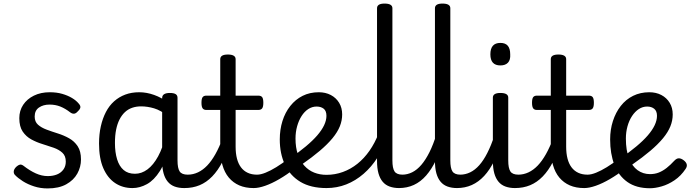

<svg xmlns="http://www.w3.org/2000/svg" viewBox="-20 -1035 3897 1074"><path d="M246 19Q206 19 170.5 7.5Q135 -4 107.5 -21.5Q80 -39 63 -57Q56 -65 57 -77Q58 -89 71 -102Q82 -112 91 -114Q100 -116 111 -108Q147 -80 180.5 -65Q214 -50 247 -50Q276 -50 298.5 -59Q321 -68 334.5 -86.5Q348 -105 348 -131Q348 -163 329 -180.5Q310 -198 280.5 -208.5Q251 -219 218 -229Q185 -239 155.5 -255Q126 -271 107 -299Q88 -327 88 -374Q88 -416 109.5 -448.5Q131 -481 169.5 -500Q208 -519 258 -519Q297 -519 328 -510Q359 -501 382.5 -487Q406 -473 420 -456Q431 -444 429.5 -434Q428 -424 416 -413Q405 -400 394.5 -399Q384 -398 372 -407Q345 -428 317.5 -439Q290 -450 257 -450Q222 -450 198 -433.5Q174 -417 174 -383Q174 -354 192.5 -337.5Q211 -321 240.5 -310Q270 -299 303.5 -288.5Q337 -278 366.5 -261.5Q396 -245 414.5 -217Q433 -189 433 -143Q433 -101 412.5 -64Q392 -27 350.5 -4Q309 19 246 19Z M721 17Q666 17 624 -11Q582 -39 558 -94Q534 -149 534 -232Q534 -284 544 -328.5Q554 -373 572.5 -408.5Q591 -444 618.5 -468.5Q646 -493 681 -506Q716 -519 759 -519Q800 -519 842 -504Q884 -489 919 -462V-386Q879 -418 842 -429Q805 -440 769 -440Q742 -440 719 -432Q696 -424 678.5 -407.5Q661 -391 648.5 -366.5Q636 -342 629.5 -309.5Q623 -277 623 -235Q623 -183 635 -144Q647 -105 671.5 -84Q696 -63 735 -63Q772 -63 805 -87.5Q838 -112 864.5 -160.5Q891 -209 908 -282L925 -217Q907 -130 874.5 -78.5Q842 -27 802 -5Q762 17 721 17ZM1011 17Q980 17 957 8.5Q934 0 918.5 -18.5Q903 -37 895 -65.5Q887 -94 887 -135V-487Q887 -501 898 -508Q909 -515 930 -515Q952 -515 962.5 -508.5Q973 -502 973 -488V-138Q973 -94 985 -76Q997 -58 1030 -58Q1040 -58 1045 -46.5Q1050 -35 1048.5 -20.5Q1047 -6 1038 5.5Q1029 17 1011 17Z M1011 17Q997 17 990.5 5.5Q984 -6 985.5 -20.5Q987 -35 998 -46.5Q1009 -58 1030 -58Q1060 -58 1087.5 -71Q1115 -84 1139 -109Q1163 -134 1185 -173Q1207 -212 1226 -264Q1231 -279 1243.5 -278Q1256 -277 1265 -268Q1274 -259 1271 -248Q1250 -180 1224.5 -130.5Q1199 -81 1167 -48Q1135 -15 1096.5 1Q1058 17 1011 17Z M1399 17Q1353 17 1318.5 2Q1284 -13 1260 -41.5Q1236 -70 1224 -112.5Q1212 -155 1212 -211V-420H1134Q1120 -420 1113.5 -429Q1107 -438 1107 -460Q1107 -483 1113.5 -491.5Q1120 -500 1134 -500H1212V-704Q1212 -717 1222.5 -723.5Q1233 -730 1255 -730Q1276 -730 1287 -723.5Q1298 -717 1298 -704V-500H1425Q1440 -500 1446.5 -491.5Q1453 -483 1453 -460Q1453 -438 1446.5 -429Q1440 -420 1425 -420H1298V-214Q1298 -177 1305.5 -148Q1313 -119 1328 -99Q1343 -79 1365.5 -68.5Q1388 -58 1417 -58Q1431 -58 1438 -46.5Q1445 -35 1443.5 -20.5Q1442 -6 1431 5.5Q1420 17 1399 17Z M1399 17Q1385 17 1378.5 5.5Q1372 -6 1373.5 -20.5Q1375 -35 1386 -46.5Q1397 -58 1418 -58Q1438 -58 1465.5 -69Q1493 -80 1525.5 -100Q1558 -120 1593 -147Q1606 -158 1617.5 -154.5Q1629 -151 1635.5 -140Q1642 -129 1641.5 -115.5Q1641 -102 1629 -92Q1585 -58 1543 -33.5Q1501 -9 1464 4Q1427 17 1399 17Z M1598 -146Q1651 -183 1690 -215.5Q1729 -248 1754.5 -277.5Q1780 -307 1793 -334.5Q1806 -362 1806 -387Q1806 -415 1790.5 -427Q1775 -439 1751 -439Q1726 -439 1704.5 -425Q1683 -411 1667 -386Q1651 -361 1642 -328.5Q1633 -296 1633 -260Q1633 -210 1646 -172Q1659 -134 1682.5 -108Q1706 -82 1737.5 -69.5Q1769 -57 1807 -57Q1822 -57 1829 -45.5Q1836 -34 1836 -19.5Q1836 -5 1829 6Q1822 17 1807 17Q1718 17 1660 -18Q1602 -53 1573.5 -114.5Q1545 -176 1545 -255Q1545 -310 1560 -358Q1575 -406 1604 -442.5Q1633 -479 1673 -499Q1713 -519 1763 -519Q1801 -519 1830.5 -503.5Q1860 -488 1877 -460Q1894 -432 1894 -395Q1894 -361 1881 -328.5Q1868 -296 1840 -262Q1812 -228 1769 -191.5Q1726 -155 1667 -114Z M1806 17Q1797 17 1792 6Q1787 -5 1787 -19.5Q1787 -34 1792 -45.5Q1797 -57 1806 -57Q1854 -57 1898 -73Q1942 -89 1979.5 -119Q2017 -149 2047 -192Q2077 -235 2098 -289Q2102 -300 2114.5 -298.5Q2127 -297 2137.5 -289.5Q2148 -282 2144 -271Q2125 -206 2091.5 -153.5Q2058 -101 2013.5 -62.5Q1969 -24 1917 -3.5Q1865 17 1806 17Z M2213 17Q2183 17 2159.5 8.5Q2136 0 2120.5 -18.5Q2105 -37 2097 -65.5Q2089 -94 2089 -135V-989Q2089 -1002 2099.5 -1008.5Q2110 -1015 2131 -1015Q2153 -1015 2164 -1008.5Q2175 -1002 2175 -989V-138Q2175 -94 2187 -76Q2199 -58 2232 -58Q2246 -58 2253 -46.5Q2260 -35 2258.5 -20.5Q2257 -6 2246 5.5Q2235 17 2213 17Z M2211 17Q2197 17 2190.5 5.5Q2184 -6 2185.5 -20.5Q2187 -35 2198 -46.5Q2209 -58 2230 -58Q2259 -58 2286 -71.5Q2313 -85 2337 -113Q2361 -141 2382.5 -184Q2404 -227 2422 -286Q2428 -300 2439.5 -299.5Q2451 -299 2460.5 -290Q2470 -281 2467 -269Q2446 -196 2420.5 -142.5Q2395 -89 2364 -53.5Q2333 -18 2295 -0.5Q2257 17 2211 17Z M2537 17Q2507 17 2483.5 8.5Q2460 0 2444.5 -18.5Q2429 -37 2421 -65.5Q2413 -94 2413 -135V-989Q2413 -1002 2423.5 -1008.5Q2434 -1015 2455 -1015Q2477 -1015 2488 -1008.5Q2499 -1002 2499 -989V-138Q2499 -94 2511 -76Q2523 -58 2556 -58Q2570 -58 2577 -46.5Q2584 -35 2582.5 -20.5Q2581 -6 2570 5.5Q2559 17 2537 17Z M2535 17Q2521 17 2514.5 5.5Q2508 -6 2509.5 -20.5Q2511 -35 2522 -46.5Q2533 -58 2554 -58Q2583 -58 2610 -71Q2637 -84 2661 -111Q2685 -138 2706 -179.5Q2727 -221 2746 -276Q2751 -291 2763 -290.5Q2775 -290 2784.5 -280.5Q2794 -271 2791 -259Q2771 -189 2745.5 -137Q2720 -85 2688.5 -51Q2657 -17 2619 0Q2581 17 2535 17Z M2861 17Q2831 17 2807.5 8.5Q2784 0 2768.5 -18.5Q2753 -37 2745 -65.5Q2737 -94 2737 -135V-489Q2737 -502 2747.5 -508.5Q2758 -515 2779 -515Q2801 -515 2812 -508.5Q2823 -502 2823 -489V-138Q2823 -94 2835 -76Q2847 -58 2880 -58Q2894 -58 2901 -46.5Q2908 -35 2906.5 -20.5Q2905 -6 2894 5.5Q2883 17 2861 17ZM2779 -669Q2751 -669 2737 -684.5Q2723 -700 2723 -731Q2723 -763 2737 -779Q2751 -795 2779 -795Q2807 -795 2820.5 -779Q2834 -763 2834 -731Q2836 -700 2821.5 -684.5Q2807 -669 2779 -669Z M2860 17Q2846 17 2839.5 5.5Q2833 -6 2834.5 -20.5Q2836 -35 2847 -46.5Q2858 -58 2879 -58Q2909 -58 2936.5 -71Q2964 -84 2988 -109Q3012 -134 3034 -173Q3056 -212 3075 -264Q3080 -279 3092.5 -278Q3105 -277 3114 -268Q3123 -259 3120 -248Q3099 -180 3073.5 -130.5Q3048 -81 3016 -48Q2984 -15 2945.5 1Q2907 17 2860 17Z M3248 17Q3202 17 3167.5 2Q3133 -13 3109 -41.5Q3085 -70 3073 -112.5Q3061 -155 3061 -211V-420H2983Q2969 -420 2962.5 -429Q2956 -438 2956 -460Q2956 -483 2962.5 -491.5Q2969 -500 2983 -500H3061V-704Q3061 -717 3071.5 -723.5Q3082 -730 3104 -730Q3125 -730 3136 -723.5Q3147 -717 3147 -704V-500H3274Q3289 -500 3295.5 -491.5Q3302 -483 3302 -460Q3302 -438 3295.5 -429Q3289 -420 3274 -420H3147V-214Q3147 -177 3154.5 -148Q3162 -119 3177 -99Q3192 -79 3214.5 -68.5Q3237 -58 3266 -58Q3280 -58 3287 -46.5Q3294 -35 3292.5 -20.5Q3291 -6 3280 5.5Q3269 17 3248 17Z M3248 17Q3234 17 3227.5 5.5Q3221 -6 3222.5 -20.5Q3224 -35 3235 -46.5Q3246 -58 3267 -58Q3287 -58 3314.5 -69Q3342 -80 3374.5 -100Q3407 -120 3442 -147Q3455 -158 3466.5 -154.5Q3478 -151 3484.5 -140Q3491 -129 3490.5 -115.5Q3490 -102 3478 -92Q3434 -58 3392 -33.5Q3350 -9 3313 4Q3276 17 3248 17Z M3616 18Q3539 18 3489.5 -17Q3440 -52 3416.5 -113.5Q3393 -175 3393 -255Q3393 -310 3408.5 -358Q3424 -406 3452.5 -442.5Q3481 -479 3521.5 -499Q3562 -519 3612 -519Q3650 -519 3679.5 -503.5Q3709 -488 3726 -460Q3743 -432 3743 -395Q3743 -361 3730 -328.5Q3717 -296 3689 -262Q3661 -228 3618 -191.5Q3575 -155 3516 -114L3447 -146Q3500 -183 3539 -215.5Q3578 -248 3603.5 -277.5Q3629 -307 3642 -334.5Q3655 -362 3655 -387Q3655 -414 3639.5 -426.5Q3624 -439 3600 -439Q3575 -439 3553.5 -425Q3532 -411 3515.5 -386Q3499 -361 3490 -328.5Q3481 -296 3481 -260Q3481 -194 3498.5 -149.5Q3516 -105 3546.5 -83Q3577 -61 3616 -61Q3643 -61 3665.5 -70Q3688 -79 3709.5 -96Q3731 -113 3751 -135Q3765 -150 3778 -149.5Q3791 -149 3805 -138Q3819 -127 3821.5 -115Q3824 -103 3815 -90Q3789 -51 3753.5 -27Q3718 -3 3681.5 7.5Q3645 18 3616 18Z"/></svg>

Font: Playwrite NG Modern
Style: Regular
Weight: 400
Designer: Veronika Burian, José Scaglione
Foundry: TypeTogether
Version: Version 1.002